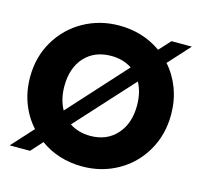

<svg xmlns="http://www.w3.org/2000/svg" viewBox="-104 -826 994 947"><g transform="rotate(15 393.0 -352.5)"><path d="M664 -594Q706 -547 729 -485.5Q752 -424 752 -353Q752 -250 704 -167.5Q656 -85 574 -39Q492 7 393 7Q333 7 278.5 -10Q224 -27 179 -60L126 -1H22L122 -111Q79 -158 55.5 -220Q32 -282 32 -353Q32 -456 80.5 -538Q129 -620 211.5 -666Q294 -712 393 -712Q513 -712 607 -646L660 -704H764ZM207 -353Q207 -286 235 -236L499 -527Q453 -557 393 -557Q308 -557 257.5 -502Q207 -447 207 -353ZM578 -353Q578 -420 551 -469L287 -179Q333 -149 393 -149Q477 -149 527.5 -205Q578 -261 578 -353Z"/></g></svg>

Font: Fz Poppins
Style: Bold
Weight: 700
Designer: Ninad Kale (Devanagari), Jonny Pinhorn (Latin)
Foundry: Indian Type Foundry
Version: Vit hóa bi Vntype.Com & FontZin.Com